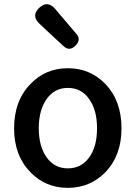

<svg xmlns="http://www.w3.org/2000/svg" viewBox="-20 -893 654 926"><path d="M307 13Q200 13 127 -62Q48 -143 48 -274Q48 -407 127 -488Q200 -564 307 -564Q415 -564 488 -488Q566 -407 566 -274Q566 -143 488 -62Q414 13 307 13ZM307 -81Q372 -81 410 -133.5Q448 -186 448 -274Q448 -363 410 -415Q373 -469 307 -469Q243 -469 205 -415.5Q167 -362 167 -274.5Q167 -187 205 -134Q243 -81 307 -81ZM287 -670 222 -730 171 -778Q129 -817 169 -855Q209 -893 246 -850L348 -730Q373 -702 344 -673Q315 -644 287 -670Z"/></svg>

Font: GenSenRounded JP M
Style: Regular
Weight: 500
Version: Version 1.501;PS 1;hotconv 16.6.51;makeotf.lib2.5.65220